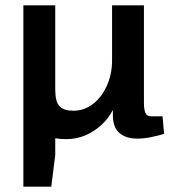

<svg xmlns="http://www.w3.org/2000/svg" viewBox="-20 -511 652 723"><path d="M188 -491V-175Q188 -127 204.5 -110.5Q221 -94 257 -94Q286 -94 311.5 -107.5Q337 -121 357 -146Q377 -171 389 -204.5Q401 -238 402 -278L405 -97Q390 -67 363.5 -42Q337 -17 303 -2Q269 13 229 13Q183 13 147 -2Q111 -17 90.5 -49Q70 -81 70 -132V-491ZM68 -491H188V73L173 192H68ZM522 -491V-124Q522 -99 527.5 -86Q533 -73 551 -73H592L598 -7Q576 0 548.5 5.5Q521 11 496 11Q455 11 430 -10Q405 -31 405 -78V-97L402 -113V-491Z"/></svg>

Font: Exo 2 SemiBold
Style: Regular
Weight: 600
Designer: Natanael Gama
Foundry: Natanael Gama
Version: Version 2.010